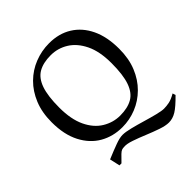

<svg xmlns="http://www.w3.org/2000/svg" viewBox="-215 -770 1097 1097"><g transform="rotate(-45 333.0 -221.5)"><path d="M148 154 134 92Q162 80 184 71.5Q206 63 223.5 56.5Q241 50 256 46.5Q271 43 284 43Q307 43 345 52.5Q383 62 425 74.5Q467 87 503 96Q539 105 557 105Q577 105 599.5 100.5Q622 96 653 78L659 96Q611 145 581.5 163Q552 181 521 181Q495 181 457 168Q419 155 378 138Q337 121 300.5 108.5Q264 96 243 98Q231 98 222.5 101Q214 104 201.5 116Q189 128 164 154ZM314 12Q239 12 179 -22.5Q119 -57 83.5 -125.5Q48 -194 48 -294Q48 -373 73 -434Q98 -495 141 -537.5Q184 -580 240 -602Q296 -624 357 -624Q436 -624 494.5 -587.5Q553 -551 585.5 -483Q618 -415 618 -318Q618 -239 593 -178Q568 -117 525 -74.5Q482 -32 427.5 -10Q373 12 314 12ZM352 -44Q413 -44 452 -66.5Q491 -89 510 -143Q529 -197 529 -291Q529 -386 499 -447.5Q469 -509 420.5 -539Q372 -569 315 -569Q254 -569 215 -546.5Q176 -524 157 -470Q138 -416 138 -322Q138 -228 167.5 -166Q197 -104 246.5 -74Q296 -44 352 -44Z"/></g></svg>

Font: Ancizar Serif Light
Style: Regular
Weight: 400
Version: Version 8.100